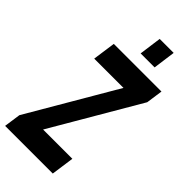

<svg xmlns="http://www.w3.org/2000/svg" viewBox="-301 -1009 1068 1068"><g transform="rotate(45 233.0 -475.0)"><path d="M-7 0 7 -98 342 -671 370 -615H79L98 -750H473L459 -652L124 -79L96 -135H387L368 0ZM241 -818 259 -950H369L351 -818Z"/></g></svg>

Font: Mohave Light
Style: Bold Italic
Weight: 700
Italic angle: -8°
Version: Version 2.003